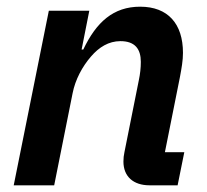

<svg xmlns="http://www.w3.org/2000/svg" viewBox="-20 -554 620 574"><path d="M142 0 197 -275C205 -316 226 -355 252 -385C276 -413 305 -431 340 -431C384 -431 401 -407 401 -369C401 -351 399 -333 395 -314L352 -99C350 -90 349 -81 349 -71C349 -26 379 0 427 0H511L531 -99H473L518 -324C523 -351 527 -373 527 -396C527 -483 482 -534 399 -534C319 -534 268 -488 229 -406H224L247 -522H126L21 0Z"/></svg>

Font: Braiins Sans SemiBold
Style: Italic
Weight: 600
Italic angle: -11.31°
Designer: Mike Abbink, Paul van der Laan, Pieter van Rosmalen, Jiri Chlebus, Lubos Buracinsky
Foundry: Bold Monday, Sudetype
Version: Version 1.000;hotconv 1.0.109;makeotfexe 2.5.65596